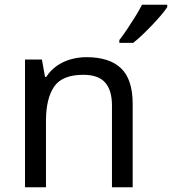

<svg xmlns="http://www.w3.org/2000/svg" viewBox="-20 -786 722 806"><path d="M343 -546Q439 -546 488 -499.5Q537 -453 537 -349V0H450V-343Q450 -408 421 -440Q392 -472 330 -472Q241 -472 207 -422Q173 -372 173 -278V0H85V-536H156L169 -463H174Q192 -491 218.5 -509.5Q245 -528 277 -537Q309 -546 343 -546ZM682 -766V-756Q673 -742 656 -722Q639 -702 618.5 -680.5Q598 -659 577.5 -639.5Q557 -620 539 -606H481V-618Q496 -637 513.5 -663Q531 -689 548 -716.5Q565 -744 576 -766Z"/></svg>

Font: Noto Sans Georgian
Style: Regular
Weight: 400
Designer: Monotype Design Team, Akaki Razmadze
Foundry: Google LLC
Version: Version 2.002